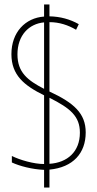

<svg xmlns="http://www.w3.org/2000/svg" viewBox="-20 -780 434 858"><path d="M177 -21V58H201V-22C307 -32 363 -96 363 -188C363 -273 311 -320 201 -371V-681C245 -681 284 -668 320 -647L332 -672C293 -694 250 -706 201 -707V-760H177V-706C93 -700 31 -636 31 -538C31 -444 88 -398 177 -354V-47C131 -47 69 -65 33 -83V-54C67 -38 124 -23 177 -21ZM177 -680V-383C103 -421 58 -457 58 -537C58 -623 110 -674 177 -680ZM201 -48V-343C295 -296 337 -260 337 -187C337 -102 281 -53 201 -48Z"/></svg>

Font: Noto Sans Kannada ExtraCondensed Thin
Style: Regular
Weight: 100
Width: 2
Designer: Jelle Bosma - Monotype Design Team
Foundry: Monotype Imaging Inc.
Version: Version 2.005